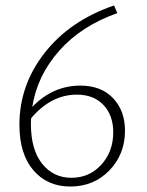

<svg xmlns="http://www.w3.org/2000/svg" viewBox="-20 -678 539 702"><path d="M274 -365Q350 -365 393.5 -319Q437 -273 437 -200Q437 -114 380 -55Q323 4 237 4Q153 4 102 -55.5Q51 -115 51 -222Q51 -367 143.5 -485Q236 -603 397 -658L409 -630Q278 -584 197 -493Q116 -402 98 -287Q173 -365 274 -365ZM394 -194Q394 -257 358 -294.5Q322 -332 261 -332Q167 -332 94 -246Q93 -239 93 -225Q93 -131 134 -79.5Q175 -28 241 -28Q307 -28 350.5 -76Q394 -124 394 -194Z"/></svg>

Font: EauTest Light
Style: Regular
Weight: 300
Designer: Christian Thalmann (Catharsis Fonts)
Version: Version 0.001;PS 000.001;hotconv 1.0.88;makeotf.lib2.5.64775